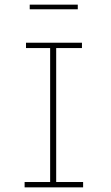

<svg xmlns="http://www.w3.org/2000/svg" viewBox="-20 -807 478 827"><path d="M86 0V-23H196V-600H92V-623H333V-600H222V-23H338V0ZM108 -767V-787H315V-767Z"/></svg>

Font: Inconsolata SemiCondensed ExtraLight
Style: Regular
Weight: 200
Width: 4
Monospace: yes
Designer: Raph Levien, Cyreal, Brenton Simpson
Foundry: Raph Levien, Cyreal, Google
Version: Version 3.100; ttfautohint (v1.8.4.7-5d5b)